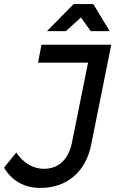

<svg xmlns="http://www.w3.org/2000/svg" viewBox="-54 -920 567 944"><path d="M493 -700 395 -212Q375 -109 308.5 -52.5Q242 4 144 4Q85 4 39.5 -22Q-6 -48 -34 -96L26 -170Q52 -131 87.5 -110.5Q123 -90 162 -90Q215 -90 250.5 -122.5Q286 -155 299 -215L379 -612H133L150 -700ZM485 -767H392L344 -834L270 -767H177L308 -900H405Z"/></svg>

Font: Gontserrat
Style: Italic
Weight: 400
Italic angle: -11.3°
Designer: Julieta Ulanovsky
Foundry: Julieta Ulanovsky
Version: Version 6.001